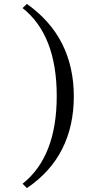

<svg xmlns="http://www.w3.org/2000/svg" viewBox="-20 -774 437 978"><path d="M117 184 95 162Q269 24 269 -285Q269 -595 95 -733L117 -754Q238 -668 297 -550Q356 -432 356 -283Q356 -132 296.5 -14.5Q237 103 117 184Z"/></svg>

Font: Tiro Telugu
Style: Italic
Weight: 400
Italic angle: -11°
Designer: Telugu: John Hudson & Fiona Ross, assisted by Kaja Sojewska. Latin: John Hudson with Paul Hanslow, assisted by Kaja Soje
Foundry: Tiro Typeworks Ltd.
Version: Version 1.52